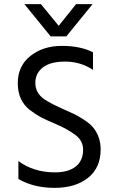

<svg xmlns="http://www.w3.org/2000/svg" viewBox="-20 -902 564 929"><path d="M301 -726H225L98 -882H178L264 -777L348 -882H428ZM467 -179Q467 -90 406 -41.5Q345 7 244 7Q143 7 69 -36V-123Q142 -68 247 -68Q310 -68 346 -96Q382 -124 382 -177Q382 -221 346 -248Q306 -278 253 -300.5Q200 -323 177.5 -335Q155 -347 124 -370Q66 -416 66 -499.5Q66 -583 127.5 -631.5Q189 -680 279 -680Q369 -680 430 -649V-564Q369 -604 296 -604Q223 -604 187 -575.5Q151 -547 151 -501Q151 -452 194 -422Q226 -401 274 -379.5Q322 -358 340 -349.5Q358 -341 386.5 -322.5Q415 -304 430 -286Q467 -241 467 -179Z"/></svg>

Font: Hind Madurai
Style: Regular
Weight: 400
Designer: Jyotish Sonowal
Foundry: Indian Type Foundry
Version: Version 0.702;PS 1.0;hotconv 1.0.81;makeotf.lib2.5.63406